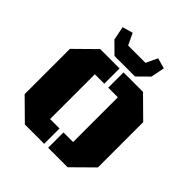

<svg xmlns="http://www.w3.org/2000/svg" viewBox="-227 -1012 1167 1167"><g transform="rotate(45 357.0 -428.5)"><path d="M258.3 -131.8H339.4V0H173.3L42 -129.4V-518.6L173.3 -647.9H339.4V-516.6H258.3ZM456.1 -516.6H373.5V-647.9H541L671.9 -518.6V-129.4L541 0H373.5V-131.8H456.1ZM175.3 -838.4 242.7 -857.4 277.8 -783.2H426.8L461.9 -857.4L529.3 -838.4L511.7 -750L440.4 -679.7H264.2L192.9 -750Z"/></g></svg>

Font: Black Ops One [rus by aLiNcE]
Style: Regular
Weight: 400
Designer: James Grieshaber
Foundry: James Grieshaber
Version: Version 1.002;May 25, 2024;FontCreator 13.0.0.2680 64-bit